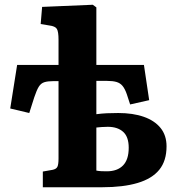

<svg xmlns="http://www.w3.org/2000/svg" viewBox="-20 -787 754 807"><path d="M160 0V-66L200 -73Q216 -76 221 -85.5Q226 -95 226 -121V-446H204Q181 -446 166.5 -441.5Q152 -437 143 -422.5Q134 -408 124 -378L103 -312L23 -331L52 -514H226V-620Q226 -654 219 -665.5Q212 -677 187 -680L151 -686L157 -758L370 -767L385 -756V-514H585L607 -366L527 -348L513 -391Q505 -414 495 -426Q485 -438 469.5 -442.5Q454 -447 430 -447H385V-307Q408 -310 429 -311Q450 -312 477 -312Q539 -312 584.5 -296Q630 -280 655 -249Q680 -218 680 -172Q680 -111 649.5 -73.5Q619 -36 558.5 -18Q498 0 410 0ZM429 -67Q473 -67 497 -91.5Q521 -116 521 -166Q521 -212 497.5 -233Q474 -254 433 -254Q417 -254 407 -253Q397 -252 385 -251V-70Q395 -68 406 -67.5Q417 -67 429 -67Z"/></svg>

Font: Literata 18pt
Style: Bold
Weight: 700
Designer: Latin by Veronika Burian and Jose Scaglione. Greek by Irene Vlachou. Cyrillic by Vera Evstafieva.
Foundry: TypeTogether
Version: Version 3.103;gftools[0.9.29]